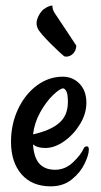

<svg xmlns="http://www.w3.org/2000/svg" viewBox="-20 -658 364 689"><path d="M19.5 -149.4Q19.5 -212.9 44.9 -266.6Q70.3 -320.3 112.8 -351.6Q155.3 -382.8 205.1 -382.8Q241.2 -382.8 265.6 -357.4Q290 -332 290 -289.1Q290 -250 267.1 -212.4Q244.1 -174.8 210 -150.9Q175.8 -127 143.6 -127Q127.9 -127 117.7 -129.9Q107.4 -132.8 98.6 -139.6V-136.7Q102.5 -89.8 122.6 -69.3Q142.6 -48.8 177.7 -48.8Q213.9 -48.8 242.2 -75.7Q270.5 -102.5 281.2 -127Q284.2 -132.8 292 -132.8Q298.8 -132.8 298.8 -121.1Q298.8 -102.5 283.7 -70.8Q268.6 -39.1 237.8 -14.2Q207 10.7 162.1 10.7Q94.7 10.7 57.1 -32.7Q19.5 -76.2 19.5 -149.4ZM223.6 -292Q223.6 -321.3 217.8 -331.1Q211.9 -340.8 207 -340.8Q195.3 -340.8 170.4 -316.9Q145.5 -293 124.5 -255.4Q103.5 -217.8 98.6 -175.8Q160.2 -189.5 191.9 -216.3Q223.6 -243.2 223.6 -292ZM147.5 -631.8Q152.3 -633.8 157.7 -636.2Q163.1 -638.7 168 -637.7Q168 -627 172.4 -618.2Q176.8 -609.4 182.6 -601.6L194.3 -584Q202.1 -573.2 215.8 -551.8Q229.5 -530.3 253.9 -494.1Q253.9 -486.3 250 -476.6Q248 -472.7 245.1 -468.8Q236.3 -458 224.6 -455.6Q212.9 -453.1 208 -458Q205.1 -460 191.4 -472.7Q177.7 -485.4 161.6 -501.5Q145.5 -517.6 131.3 -533.7Q117.2 -549.8 114.3 -558.6Q107.4 -576.2 115.7 -595.2Q124 -614.3 136.7 -625Q142.6 -627.9 147.5 -631.8Z"/></svg>

Font: BKP Parklife Text
Style: Regular
Weight: 400
Designer: Font Diner, Inc.; LA MECHKY PLUS GmbH
Foundry: Font Diner, Inc.; LA MECHKY PLUS GmbH
Version: Version 1.007